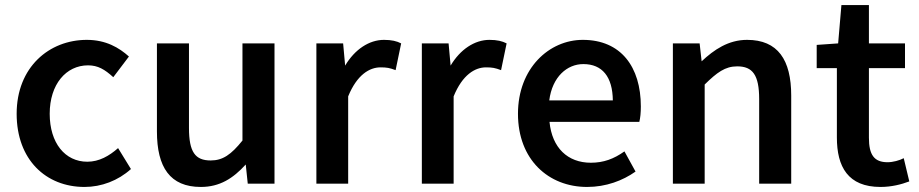

<svg xmlns="http://www.w3.org/2000/svg" viewBox="-20 -728 3642 761"><path d="M315 13C382 13 448 -12 499 -58L448 -141C413 -110 373 -87 326 -87C238 -87 177 -161 177 -277C177 -394 242 -469 329 -469C368 -469 395 -453 429 -422L491 -504C452 -539 400 -570 324 -570C175 -570 46 -462 46 -277C46 -95 162 13 315 13Z M776 13C851 13 904 -21 954 -76L962 0H1068V-556H941V-171C896 -115 863 -92 815 -92C754 -92 729 -125 729 -221V-556H602V-207C602 -65 654 13 776 13Z M1348 -468 1340 -556H1234V0H1360V-346C1395 -432 1445 -461 1488 -461C1513 -461 1524 -459 1548 -450L1570 -556C1553 -565 1532 -570 1502 -570C1443 -570 1386 -532 1348 -468Z M1766 -468 1758 -556H1652V0H1778V-346C1813 -432 1863 -461 1906 -461C1931 -461 1942 -459 1966 -450L1988 -556C1971 -565 1950 -570 1920 -570C1861 -570 1804 -532 1766 -468Z M2307 13C2382 13 2448 -12 2499 -48L2455 -128C2413 -98 2372 -83 2322 -83C2230 -83 2168 -142 2158 -245H2514C2518 -261 2520 -281 2520 -306C2520 -463 2441 -570 2290 -570C2157 -570 2033 -458 2033 -277C2033 -95 2154 13 2307 13ZM2409 -330H2157C2169 -424 2228 -474 2292 -474C2367 -474 2408 -424 2409 -330Z M2761 -485 2753 -556H2647V0H2773V-393C2822 -441 2854 -465 2902 -465C2963 -465 2989 -431 2989 -335V0H3116V-349C3116 -491 3063 -570 2941 -570C2867 -570 2810 -531 2761 -485Z M3470 13C3513 13 3553 3 3584 -9L3562 -101C3545 -92 3519 -85 3498 -85C3445 -85 3424 -114 3424 -182V-458H3567V-556H3424V-708H3315L3302 -556L3217 -550V-458H3297V-183C3297 -67 3341 13 3470 13Z"/></svg>

Font: Bithumb Trading Sans Semibold
Style: Regular
Weight: 600
Designer: Ham Hyungwon
Foundry: Bithumb
Version: Version 0.500;FEAKit 1.0